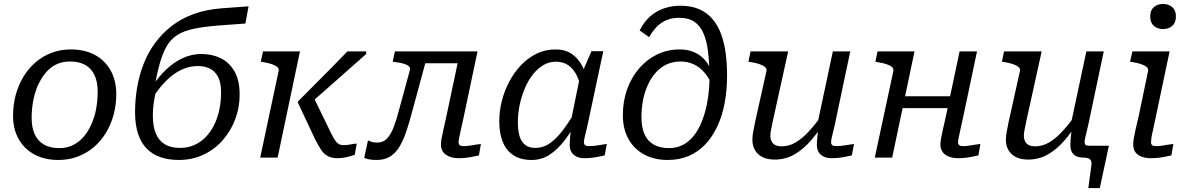

<svg xmlns="http://www.w3.org/2000/svg" viewBox="-20 -797 6009 971"><path d="M450 -188Q459 -211 464 -235Q469 -259 471.5 -284Q474 -309 474 -334Q474 -382 458.5 -416Q443 -450 412 -468Q381 -486 334 -486Q301 -486 274.5 -475.5Q248 -465 227.5 -446Q207 -427 191 -401.5Q175 -376 164 -347Q156 -324 150.5 -299.5Q145 -275 142.5 -250Q140 -225 140 -201Q140 -152 155.5 -118Q171 -84 202 -66Q233 -48 280 -48Q313 -48 339.5 -59Q366 -70 386.5 -88.5Q407 -107 423 -132.5Q439 -158 450 -188ZM46 -212Q46 -267 59.5 -317Q73 -367 98.5 -409Q124 -451 160 -482Q196 -513 241 -530Q286 -547 339 -547Q408 -547 459.5 -519.5Q511 -492 539.5 -441Q568 -390 568 -321Q568 -266 554.5 -216.5Q541 -167 515.5 -125Q490 -83 454 -52.5Q418 -22 373 -5Q328 12 275 12Q206 12 154.5 -15.5Q103 -43 74.5 -93.5Q46 -144 46 -212Z M982 -463Q944 -463 911 -450Q878 -437 849 -414Q820 -391 793.5 -359Q767 -327 743 -288L755 -367Q784 -411 821.5 -446.5Q859 -482 904 -503Q949 -524 998 -524Q1051 -524 1094.5 -503.5Q1138 -483 1165 -437.5Q1192 -392 1192 -319Q1192 -253 1169.5 -193.5Q1147 -134 1106 -87.5Q1065 -41 1008.5 -14.5Q952 12 884 12Q833 12 792 -2Q751 -16 722 -45.5Q693 -75 678 -121Q663 -167 663 -230Q663 -293 673.5 -354.5Q684 -416 706 -473Q728 -530 763.5 -578.5Q799 -627 847.5 -665Q896 -703 959 -726Q1022 -749 1101 -755L1237 -765L1221 -678L1085 -668Q1011 -662 960.5 -651.5Q910 -641 877.5 -620.5Q845 -600 824 -565Q803 -530 788 -476Q773 -422 759 -345H771Q764 -316 760 -293Q756 -270 754.5 -250.5Q753 -231 753 -211Q753 -159 767.5 -123Q782 -87 812.5 -68Q843 -49 891 -49Q929 -49 961.5 -63Q994 -77 1019.5 -103Q1045 -129 1062.5 -164Q1080 -199 1089 -241Q1098 -283 1098 -330Q1098 -380 1082.5 -409Q1067 -438 1040.5 -450.5Q1014 -463 982 -463Z M1656 -120 1563 -311 1521 -250Q1572 -294 1624 -340Q1676 -386 1728.5 -432.5Q1781 -479 1832 -524V-537H1737Q1696 -495 1654 -452Q1612 -409 1570 -367.5Q1528 -326 1487 -284L1486 -279L1572 -96Q1589 -62 1603.5 -40Q1618 -18 1637.5 -7.5Q1657 3 1687 3Q1703 3 1718 0.5Q1733 -2 1747.5 -6Q1762 -10 1774 -14L1784 -71Q1771 -70 1752.5 -66.5Q1734 -63 1716 -63Q1702 -63 1692 -69.5Q1682 -76 1673.5 -89Q1665 -102 1656 -120ZM1296 0H1384L1497 -537H1310L1299 -485L1310 -483Q1336 -479 1354.5 -472.5Q1373 -466 1382.5 -458Q1392 -450 1389 -438Z M1998 -241Q1985 -190 1970.5 -153Q1956 -116 1937 -96Q1918 -76 1888 -76Q1868 -76 1856.5 -80.5Q1845 -85 1841 -87L1822 1Q1829 5 1845 8.5Q1861 12 1885 12Q1923 12 1950.5 -4Q1978 -20 1998 -51.5Q2018 -83 2034 -130Q2050 -177 2066 -238L2147 -537H1977L1966 -485L1980 -483Q2004 -480 2021.5 -475Q2039 -470 2047.5 -462Q2056 -454 2053 -443ZM2100 -477H2312L2326 -537H2112ZM2299 -78Q2299 -85 2302 -99.5Q2305 -114 2310.5 -139.5Q2316 -165 2325 -205L2395 -537H2307L2236 -202Q2227 -161 2221 -135Q2215 -109 2212.5 -93.5Q2210 -78 2210 -66Q2210 -33 2234.5 -15Q2259 3 2299 3Q2319 3 2336.5 1Q2354 -1 2370.5 -4.5Q2387 -8 2402 -11L2412 -69Q2401 -68 2386.5 -65.5Q2372 -63 2355.5 -60.5Q2339 -58 2323 -58Q2311 -58 2305 -63Q2299 -68 2299 -78Z M2956 -376 2922 -333Q2914 -380 2897.5 -414Q2881 -448 2855 -466.5Q2829 -485 2790 -485Q2756 -485 2726.5 -467Q2697 -449 2673.5 -418.5Q2650 -388 2633.5 -348.5Q2617 -309 2608 -265.5Q2599 -222 2599 -180Q2599 -138 2607.5 -109Q2616 -80 2635.5 -64.5Q2655 -49 2687 -49Q2725 -49 2756.5 -69.5Q2788 -90 2819.5 -129.5Q2851 -169 2886 -228L2905 -198Q2872 -135 2836 -88Q2800 -41 2759.5 -14.5Q2719 12 2668 12Q2613 12 2576.5 -12Q2540 -36 2522.5 -79.5Q2505 -123 2505 -183Q2505 -235 2518 -286.5Q2531 -338 2556 -385Q2581 -432 2616 -468.5Q2651 -505 2694.5 -526Q2738 -547 2789 -547Q2839 -547 2872 -524Q2905 -501 2925 -462.5Q2945 -424 2956 -376ZM3031 -538 2960 -205Q2952 -165 2945.5 -139.5Q2939 -114 2936 -99.5Q2933 -85 2933 -78Q2933 -68 2939 -63Q2945 -58 2957 -58Q2982 -58 3006.5 -62.5Q3031 -67 3049 -69L3038 -11Q3024 -8 3007 -4.5Q2990 -1 2972.5 1Q2955 3 2935 3Q2912 3 2895.5 -5Q2879 -13 2870 -28Q2861 -43 2861 -65Q2861 -77 2863 -102Q2865 -127 2869 -162L2861 -154L2913 -409L2918 -415L2971 -538Z M3415 -707Q3377 -707 3348 -694Q3319 -681 3298.5 -658.5Q3278 -636 3263 -609L3215 -643Q3237 -687 3268.5 -714.5Q3300 -742 3339 -755Q3378 -768 3420 -768Q3476 -768 3516 -750.5Q3556 -733 3583.5 -700.5Q3611 -668 3627 -624Q3643 -580 3650 -527.5Q3657 -475 3657 -416Q3657 -342 3645 -277Q3633 -212 3608 -158.5Q3583 -105 3547 -67Q3511 -29 3463.5 -8.5Q3416 12 3357 12Q3288 12 3237 -16Q3186 -44 3158 -94.5Q3130 -145 3130 -214Q3130 -286 3152 -346.5Q3174 -407 3213 -452Q3252 -497 3304 -522Q3356 -547 3418 -547Q3453 -547 3481.5 -536.5Q3510 -526 3530.5 -508Q3551 -490 3564.5 -465.5Q3578 -441 3583 -412L3587 -351Q3570 -398 3544.5 -428Q3519 -458 3488 -472Q3457 -486 3422 -486Q3383 -486 3352 -471.5Q3321 -457 3297.5 -431Q3274 -405 3258 -371Q3249 -352 3242.5 -332Q3236 -312 3232 -291Q3228 -270 3226 -248Q3224 -226 3224 -204Q3224 -152 3240 -117Q3256 -82 3287.5 -65Q3319 -48 3364 -48Q3402 -48 3433 -64Q3464 -80 3487.5 -109Q3511 -138 3527.5 -178Q3544 -218 3554 -265Q3558 -284 3561 -305Q3564 -326 3566 -349.5Q3568 -373 3568 -398Q3568 -472 3561.5 -530Q3555 -588 3538 -627.5Q3521 -667 3491.5 -687Q3462 -707 3415 -707Z M3888 -183Q3883 -157 3879.5 -140.5Q3876 -124 3876 -111Q3876 -95 3882 -82.5Q3888 -70 3900.5 -63.5Q3913 -57 3934 -57Q3969 -57 4002.5 -76Q4036 -95 4071 -133Q4106 -171 4145 -226L4159 -196Q4123 -135 4083 -88.5Q4043 -42 3997.5 -16Q3952 10 3898 10Q3844 10 3814.5 -17.5Q3785 -45 3785 -91Q3785 -110 3789.5 -132.5Q3794 -155 3799 -181L3856 -437Q3859 -449 3849.5 -457.5Q3840 -466 3821.5 -472.5Q3803 -479 3777 -483L3765 -485L3776 -537H3966ZM4210 -205Q4202 -165 4195.5 -139.5Q4189 -114 4186 -99.5Q4183 -85 4183 -78Q4183 -68 4189 -63Q4195 -58 4207 -58Q4232 -58 4256.5 -62.5Q4281 -67 4299 -69L4288 -11Q4274 -8 4257 -4.5Q4240 -1 4222.5 1Q4205 3 4185 3Q4151 3 4131 -14.5Q4111 -32 4111 -65Q4111 -73 4112 -86.5Q4113 -100 4115 -118Q4117 -136 4119 -157L4110 -152L4192 -537H4280Z M4502 -250H4814L4827 -310H4514ZM4404 0H4492L4605 -537H4418L4407 -485L4421 -482Q4448 -478 4466 -471.5Q4484 -465 4492 -457Q4500 -449 4498 -438ZM4825 -78Q4825 -85 4828 -99.5Q4831 -114 4836.5 -139.5Q4842 -165 4851 -205L4921 -537H4833L4762 -202Q4753 -161 4747 -135Q4741 -109 4738.5 -93.5Q4736 -78 4736 -66Q4736 -44 4747 -28.5Q4758 -13 4778.5 -5Q4799 3 4825 3Q4845 3 4862.5 1Q4880 -1 4896.5 -4.5Q4913 -8 4928 -11L4938 -69Q4927 -68 4912.5 -65.5Q4898 -63 4881.5 -60.5Q4865 -58 4849 -58Q4837 -58 4831 -63Q4825 -68 4825 -78Z M5170 -183Q5165 -157 5161.5 -140.5Q5158 -124 5158 -111Q5158 -95 5164 -82.5Q5170 -70 5182.5 -63.5Q5195 -57 5216 -57Q5251 -57 5284.5 -76Q5318 -95 5353 -133Q5388 -171 5427 -226L5441 -196Q5405 -135 5365 -88.5Q5325 -42 5279.5 -16Q5234 10 5180 10Q5126 10 5096.5 -17.5Q5067 -45 5067 -91Q5067 -110 5071.5 -132.5Q5076 -155 5081 -181L5138 -437Q5141 -449 5131.5 -457.5Q5122 -466 5103.5 -472.5Q5085 -479 5059 -483L5047 -485L5058 -537H5248ZM5460 0Q5426 0 5409.5 -16Q5393 -32 5393 -65Q5393 -73 5394 -86.5Q5395 -100 5397 -118Q5399 -136 5401 -157L5392 -152L5474 -537H5562L5492 -205Q5484 -165 5477.5 -139.5Q5471 -114 5468 -99.5Q5465 -85 5465 -78Q5465 -69 5470 -64.5Q5475 -60 5487 -60H5588L5542 154H5484L5499 43Q5502 25 5497.5 16Q5493 7 5483.5 3.5Q5474 0 5460 0Z M5711 -65Q5711 -79 5713.5 -95Q5716 -111 5722 -138Q5728 -165 5739 -211L5786 -437Q5789 -449 5779.5 -457.5Q5770 -466 5751.5 -472.5Q5733 -479 5707 -483L5695 -485L5707 -537H5895L5825 -205Q5817 -165 5811 -139.5Q5805 -114 5803 -99.5Q5801 -85 5801 -78Q5801 -68 5806.5 -63Q5812 -58 5825 -58Q5841 -58 5857 -60.5Q5873 -63 5888 -65.5Q5903 -68 5914 -69L5904 -11Q5889 -8 5872.5 -4.5Q5856 -1 5838 1Q5820 3 5800 3Q5774 3 5753.5 -4.5Q5733 -12 5722 -27.5Q5711 -43 5711 -65ZM5797 -714Q5797 -745 5815.5 -761Q5834 -777 5862 -777Q5890 -777 5908.5 -761Q5927 -745 5927 -714Q5927 -682 5908.5 -666Q5890 -650 5862 -650Q5834 -650 5815.5 -666Q5797 -682 5797 -714Z"/></svg>

Font: Roboto Serif
Style: Italic
Weight: 400
Italic angle: -10°
Designer: Greg Gazdowicz
Foundry: Commercial Type
Version: Version 1.008